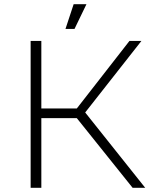

<svg xmlns="http://www.w3.org/2000/svg" viewBox="-20 -895 735 915"><path d="M346 -378 597 -700H654L386 -359L672 0H612L346 -332H177V0H126V-700H177V-378ZM292 -757 331 -875H392L335 -757Z"/></svg>

Font: Montserrat Z Light
Style: Regular
Weight: 300
Designer: Julieta Ulanovsky
Foundry: Julieta Ulanovsky
Version: Version 8.000